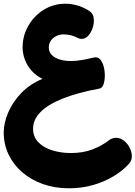

<svg xmlns="http://www.w3.org/2000/svg" viewBox="-20 -659 733 1039"><path d="M353.9 360Q276.9 360 212.1 337Q147.3 314 99.7 272.7Q52.1 231.3 26.1 176.4Q0.1 121.6 0.1 57.8Q0.1 7.2 24 -49.5Q47.9 -106.2 94.8 -155.3Q141.8 -204.3 210.1 -232.4Q176.1 -248.7 151.8 -275.4Q127.4 -302.1 114.9 -335.6Q102.3 -369 102.3 -402.2Q102.3 -465.4 133.2 -519.3Q164 -573.2 216.7 -606.1Q269.4 -638.9 334.9 -638.9Q368.2 -638.9 403 -628.1Q437.8 -617.3 465.9 -597.6Q483.9 -585.7 487.1 -561.1Q490.2 -536.4 482.2 -510.6Q474.2 -484.7 458.2 -466.5Q442.2 -448.3 420.9 -448.3Q411.2 -448.3 400.1 -454.1Q365 -472.9 323.4 -472.9Q302.8 -472.9 284.6 -463.9Q266.4 -455 255.3 -439.1Q244.1 -423.1 244.1 -400.9Q244.1 -378.4 260 -361.8Q275.9 -345.1 304.3 -336.7Q332.8 -328.2 368.4 -328.9Q396 -329.3 425.1 -334.5Q454.1 -339.7 486 -347.4Q507.8 -353 521.3 -338.3Q534.9 -323.6 541.2 -298.7Q547.6 -273.8 547.2 -247.4Q546.8 -221 539.8 -201.8Q532.9 -182.7 519.2 -179.9Q397.7 -157.4 317.6 -124.9Q237.4 -92.3 198.2 -51.7Q159 -11.1 159 37.3Q159 82.3 188.2 111.6Q217.3 140.9 264.1 155Q310.8 169.1 363 169.1Q429.1 169.1 479.2 149.9Q529.3 130.7 564.8 103.6Q585.6 86.6 607.9 86.6Q630.2 86.6 649.7 101.4Q669.1 116.2 680.8 138.7Q692.6 161.1 693.4 184.9Q694.2 208.8 678.3 226.8Q645.1 264.1 595.1 294.4Q545 324.7 483.7 342.3Q422.3 360 353.9 360Z"/></svg>

Font: Playpen Sans Arabic
Style: Regular
Weight: 400
Designer: Azza Alameddine, Laura Meseguer, Veronika Burian, José Scaglione
Foundry: TypeTogether
Version: Version 2.000